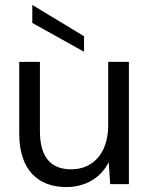

<svg xmlns="http://www.w3.org/2000/svg" viewBox="-20 -747 612 779"><path d="M250 12C326 12 390 -26 421 -89L427 0H503V-496H419V-239C419 -124 356 -60 269 -60C184 -60 142 -112 142 -215V-496H58V-206C58 -58 133 12 250 12ZM321 -600 111 -727V-654L321 -537Z"/></svg>

Font: Rootstock Sans Body
Style: Regular
Weight: 400
Designer: Colophon Foundry, Jonny Pinhorn
Foundry: Colophon Foundry
Version: Version 1.200;FEAKit 1.0